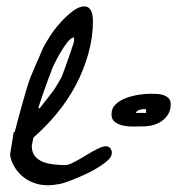

<svg xmlns="http://www.w3.org/2000/svg" viewBox="-20 -582 562 586"><path d="M21.5 -176.8Q21.5 -176.8 22.9 -178.2Q24.4 -179.7 25.4 -180.7Q27.3 -189.5 33.2 -210.9Q39.1 -232.4 45.9 -257.3Q52.7 -282.2 59.1 -303.7Q65.4 -325.2 68.4 -333Q69.3 -336.9 74.7 -350.1Q80.1 -363.3 86.9 -378.9Q93.8 -394.5 100.6 -410.2Q107.4 -425.8 110.4 -433.6Q117.2 -447.3 131.3 -469.7Q145.5 -492.2 163.6 -512.2Q181.6 -532.2 201.2 -547.4Q220.7 -562.5 237.3 -562.5Q246.1 -562.5 251.5 -557.6Q256.8 -552.7 259.3 -546.4Q261.7 -540 262.7 -532.2Q263.7 -524.4 263.7 -518.6Q263.7 -467.8 249.5 -417.5Q235.4 -367.2 210.9 -321.3Q186.5 -275.4 152.8 -234.9Q119.1 -194.3 82 -162.1Q81.1 -159.2 79.6 -150.4Q78.1 -141.6 77.1 -137.7V-135.7Q77.1 -116.2 87.4 -104.5Q97.7 -92.8 112.3 -87.4Q127 -82 145 -80.1Q163.1 -78.1 179.7 -78.1Q188.5 -78.1 205.6 -86.9Q222.7 -95.7 240.7 -106.9Q258.8 -118.2 276.4 -127Q293.9 -135.7 302.7 -135.7Q311.5 -135.7 316.4 -129.9Q321.3 -124 321.3 -115.2Q321.3 -100.6 298.8 -84Q276.4 -67.4 247.1 -53.2Q217.8 -39.1 190.9 -29.3Q164.1 -19.5 155.3 -19.5Q126 -13.7 100.6 -19Q75.2 -24.4 56.6 -37.6Q38.1 -50.8 25.9 -69.8Q13.7 -88.9 10.7 -109.4ZM206.1 -467.8Q197.3 -467.8 186 -453.6Q174.8 -439.5 164.1 -420.9Q153.3 -402.3 145 -385.3Q136.7 -368.2 135.7 -362.3Q132.8 -355.5 127 -339.8Q121.1 -324.2 115.2 -307.1Q109.4 -290 104 -274.4Q98.6 -258.8 96.7 -252H101.6Q101.6 -252 107.4 -259.3Q113.3 -266.6 120.6 -276.4Q127.9 -286.1 136.2 -296.4Q144.5 -306.6 148.4 -313.5Q152.3 -319.3 159.2 -331.5Q166 -343.8 168 -346.7Q171.9 -357.4 178.7 -375.5Q185.5 -393.6 191.4 -411.1Q197.3 -428.7 201.7 -441.9Q206.1 -455.1 206.1 -457ZM320.3 -233.4Q320.3 -252 333.5 -264.2Q346.7 -276.4 365.7 -283.2Q384.8 -290 404.8 -293Q424.8 -295.9 439.5 -295.9Q448.2 -295.9 458.5 -295.4Q468.8 -294.9 478 -292Q487.3 -289.1 494.1 -282.7Q501 -276.4 501 -263.7Q501 -246.1 493.2 -233.4Q485.4 -220.7 473.6 -212.4Q461.9 -204.1 446.8 -200.2Q431.6 -196.3 417 -196.3Q406.2 -196.3 389.6 -195.8Q373 -195.3 357.9 -198.2Q342.8 -201.2 331.5 -209Q320.3 -216.8 320.3 -233.4ZM425.8 -249Q423.8 -249 419.4 -249Q415 -249 410.2 -248Q405.3 -247.1 400.4 -244.1Q395.5 -241.2 394.5 -237.3H425.8Z"/></svg>

Font: Cedarville Cursive
Style: Regular
Weight: 400
Designer: Kimberly Geswein
Foundry: Kimberly Geswein
Version: Version 1.001 2010